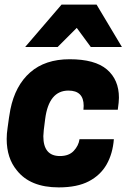

<svg xmlns="http://www.w3.org/2000/svg" viewBox="-20 -800 567 833"><path d="M509 -596H374L313 -679L230 -596H89L247 -780H399ZM235 13Q111 13 53 -61Q9 -114 9 -197Q9 -220 13 -246Q19 -293 25 -325Q46 -429 111 -486Q176 -543 282 -543Q392 -543 444 -498.5Q496 -454 496 -376Q496 -359 491 -324H342L343 -341Q343 -407 277 -407Q192 -407 176 -284Q168 -226 168 -209Q168 -123 240 -123Q279 -123 300 -145.5Q321 -168 325 -196H474Q469 -133 442.5 -86.5Q416 -40 365.5 -13.5Q315 13 235 13Z"/></svg>

Font: Tanohe Sans
Style: Bold Italic
Weight: 700
Designer: Village Type and Design LLC & Cristiano Sobral
Foundry: Cooper Hewitt Smithsonian Design Museum
Version: Version 1.00;September 29, 2021;FontCreator 13.0.0.2655 64-b